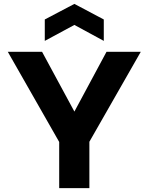

<svg xmlns="http://www.w3.org/2000/svg" viewBox="-20 -966 763 986"><path d="M513 -756 362 -838 210 -756V-866L362 -946L513 -866ZM527 -700H703L439 -238V0H284V-237L20 -700H196L362 -393Z"/></svg>

Font: Albert Sans ExtraBold
Style: Regular
Weight: 800
Designer: Andreas Rasmussen
Foundry: a.Foundry
Version: Version 1.025